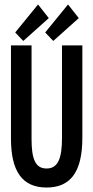

<svg xmlns="http://www.w3.org/2000/svg" viewBox="-20 -826 415 858"><path d="M218 -643 332 -745 284 -806 182 -681ZM84 -643 198 -745 150 -806 48 -681ZM188 12C291 12 348 -52 348 -210V-623H257V-209C257 -122 241 -73 188 -73C137 -73 121 -117 121 -206V-623H29V-207C29 -64 77 12 188 12Z"/></svg>

Font: Inconsolata Condensed
Style: Bold
Weight: 700
Width: 3
Monospace: yes
Designer: Raph Levien, Cyreal, Brenton Simpson
Foundry: Raph Levien, Cyreal, Google
Version: Version 3.100